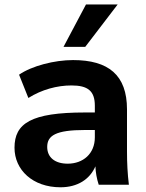

<svg xmlns="http://www.w3.org/2000/svg" viewBox="-20 -814 644 846"><path d="M246.6 11.2C322.3 11.2 376 -24.4 400.4 -81.1C401.4 -54.2 406.2 -26.9 415 0H547.9C542 -47.9 539.6 -97.2 539.6 -144.5V-332C539.6 -483.4 458 -549.3 301.8 -549.3C220.2 -549.3 120.6 -523.9 64 -484.9L105 -382.3C164.1 -419.4 231.4 -437.5 294.9 -437.5C366.7 -437.5 397.9 -413.6 397.9 -348.1V-318.4H354C116.7 -318.4 43.9 -270.5 43.9 -163.1C43.9 -65.4 124 11.2 246.6 11.2ZM278.3 -92.8C221.2 -92.8 188 -121.1 188 -166.5C188 -216.3 224.6 -241.2 355 -241.2H397.9V-209C397.9 -136.2 345.7 -92.8 278.3 -92.8ZM355.5 -607.4 498.5 -794.4H358.9L259.8 -607.4Z"/></svg>

Font: Winston
Style: Bold
Weight: 700
Designer: Vernon Adams, Kim Jin-seong, David Berlow, Cristiano Sobral
Foundry: The Winston Project Authors
Version: Version 3.004